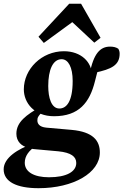

<svg xmlns="http://www.w3.org/2000/svg" viewBox="-69 -773 661 1028"><path d="M137.6 234.6C324.7 234.6 465.6 152.1 465.6 43.6C465.6 -19.9 429.2 -67.2 314.7 -77.6L178.8 -89.6C140.6 -93.2 131.1 -111.9 131.1 -128.2C131.1 -142.6 133.6 -152.9 171 -185.8L151.2 -210.1V-203C70.4 -157.6 18.7 -119.1 18.7 -56.9C18.7 -17.2 44.3 12.4 90.8 19.8V22.1C103.1 24.4 114.8 25.6 126.6 26.6L243.1 37.1C312.4 44.1 339.3 66 339.3 99.5C339.3 147 285.8 176.1 193.4 176.1C112.4 176.1 63.6 147.1 63.6 98.4C63.6 61 87.3 32.6 122.5 8.4L104 -2.2C29.1 23.6 -49.4 71 -49.4 133.6C-49.4 199.8 19.8 234.6 137.6 234.6ZM220.2 -150.7C353.2 -150.7 411.3 -223.3 439.8 -339.4C447.1 -367.7 452.7 -392.4 461.5 -415.7L438.5 -383.7C528 -402.5 571.6 -424 571.6 -485.6C571.6 -497.9 568.3 -505.6 564 -512.3C552 -519.9 539.1 -523.4 520.4 -523.4C469 -523.4 431.8 -489.1 410.5 -375L422.5 -373.9C422.7 -438.4 367 -498.7 273.3 -498.7C154.3 -498.7 58.6 -403.6 58.6 -294.6C58.6 -221.9 114.7 -150.7 220.2 -150.7ZM248.9 -192C205.5 -192 189.3 -250.8 189.3 -312.5C189.3 -399 214 -456 261 -456C296.6 -456 320.1 -413 320.1 -339.7C320.1 -227.2 285.9 -192 248.9 -192ZM435.9 -544.6 469.4 -570.6 365.1 -753H301.6L137 -576.3L165.6 -543.1L365.7 -689.3H280.7L435.9 -544.6Z"/></svg>

Font: Source Serif 4 Variable
Style: Italic
Weight: 400
Italic angle: -12°
Designer: Frank Grießhammer
Foundry: Adobe Systems Incorporated
Version: Version 4.004;hotconv 1.0.116;makeotfexe 2.5.65601